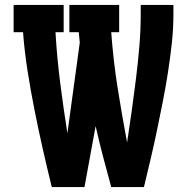

<svg xmlns="http://www.w3.org/2000/svg" viewBox="-20 -755 790 775"><path d="M189 0Q170 -77 152.5 -154.5Q135 -232 119.5 -310Q104 -388 91.5 -467Q79 -546 73 -625H35V-735H237V-625H204Q210 -522 223 -420.5Q236 -319 252 -217L302 -583Q301 -594 300 -604Q299 -614 298 -625H260V-735H461V-625H429Q437 -513 454.5 -402Q472 -291 493 -180Q503 -245 512 -309.5Q521 -374 529 -438.5Q537 -503 542.5 -568Q548 -633 548 -698V-735H680V-698Q680 -639 673.5 -580Q667 -521 658 -463Q649 -405 637.5 -346.5Q626 -288 614 -230.5Q602 -173 588.5 -115Q575 -57 561 0H429Q412 -61 396 -122.5Q380 -184 366 -246L321 0Z"/></svg>

Font: Iosevka Etoile Extrabold
Style: Regular
Weight: 800
Designer: Belleve Invis
Foundry: Belleve Invis
Version: Version 22.1.2; ttfautohint (v1.8.4)